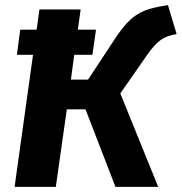

<svg xmlns="http://www.w3.org/2000/svg" viewBox="-20 -730 710 750"><path d="M551 -510C595 -574 620 -588 670 -597L636 -710C533 -694 495 -676 432 -583L324 -419H257L270 -516H341L355 -614H284L295 -693H134L123 -614H59L46 -516H109L37 0H198L241 -303H314L431 0H598L450 -365Z"/></svg>

Font: Fira Sans
Style: Bold Italic
Weight: 700
Italic angle: -8°
Designer: bBox Type GmbH & Carrois Corporate GbR & Edenspiekermann AG
Foundry: bBox Type GmbH & Carrois Corporate GbR & Edenspiekermann AG
Version: Version 4.301;PS 004.301;hotconv 1.0.88;makeotf.lib2.5.64775